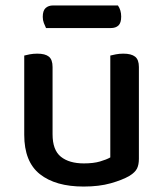

<svg xmlns="http://www.w3.org/2000/svg" viewBox="-20 -671 599 705"><path d="M69 -467Q76 -469 89 -471.5Q102 -474 117 -474Q146 -474 159.5 -463Q173 -452 173 -425V-178Q173 -120 203.5 -95.5Q234 -71 288 -71Q323 -71 347 -78Q371 -85 385 -93V-467Q393 -469 405.5 -471.5Q418 -474 433 -474Q462 -474 476 -463Q490 -452 490 -425V-88Q490 -66 483 -52Q476 -38 455 -25Q429 -10 386.5 2Q344 14 287 14Q184 14 126.5 -31.5Q69 -77 69 -176ZM149 -568Q145 -576 141 -586.5Q137 -597 137 -609Q137 -632 147.5 -641.5Q158 -651 175 -651H413Q425 -634 425 -610Q425 -587 415 -577.5Q405 -568 387 -568Z"/></svg>

Font: Baloo 2 Medium
Style: Regular
Weight: 500
Designer: Sarang Kulkarni and Ek Type
Foundry: Ek Type
Version: Version 1.640;hotconv 1.0.111;makeotfexe 2.5.65597; ttfautoh